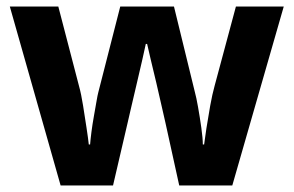

<svg xmlns="http://www.w3.org/2000/svg" viewBox="-20 -566 896 586"><path d="M485 -191Q481 -208 473.5 -241.5Q466 -275 457 -313.5Q448 -352 440 -384.5Q432 -417 429 -432H425Q422 -417 414.5 -384.5Q407 -352 398 -313.5Q389 -275 381 -241Q373 -207 369 -189L325 0H165L10 -546H158L221 -304Q228 -279 233.5 -244Q239 -209 244 -176.5Q249 -144 251 -125H255Q256 -139 259 -162.5Q262 -186 266.5 -211Q271 -236 274.5 -256.5Q278 -277 280 -284L347 -546H511L575 -284Q579 -270 584.5 -239Q590 -208 594.5 -176Q599 -144 599 -125H603Q605 -142 610 -174.5Q615 -207 621.5 -243Q628 -279 635 -304L700 -546H846L689 0H527Z"/></svg>

Font: Noto Sans Tamil
Style: Bold
Weight: 700
Designer: Jelle Bosma - Monotype Design Team
Foundry: Monotype Imaging Inc.
Version: Version 2.004; ttfautohint (v1.8.4.7-5d5b)